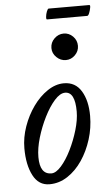

<svg xmlns="http://www.w3.org/2000/svg" viewBox="-54 -779 477 829"><g transform="rotate(-5 184.5 -365.0)"><path d="M127 13Q80 13 56 -33Q32 -79 32 -151Q32 -198 48.5 -245Q65 -292 92.5 -330.5Q120 -369 155 -392.5Q190 -416 226 -416Q276 -416 301.5 -374Q327 -332 327 -266Q327 -214 311.5 -164.5Q296 -115 269 -75Q242 -35 205.5 -11Q169 13 127 13ZM139 -33Q159 -33 182 -59Q205 -85 225 -125.5Q245 -166 258 -210Q271 -254 271 -290Q271 -375 228 -375Q206 -375 182 -348Q158 -321 137 -279Q116 -237 102.5 -191.5Q89 -146 89 -108Q89 -33 139 -33ZM244 -515Q221 -515 203.5 -532Q186 -549 186 -572Q186 -596 203.5 -613Q221 -630 244 -630Q267 -630 284 -613Q301 -596 301 -572Q301 -549 284 -532Q267 -515 244 -515ZM178 -697Q174 -697 175 -708.5Q176 -720 180.5 -731.5Q185 -743 189 -743H365Q370 -743 368 -731.5Q366 -720 361.5 -708.5Q357 -697 352 -697Z"/></g></svg>

Font: Junicode Two Beta Condensed
Style: Italic
Weight: 400
Width: 3
Italic angle: -9°
Version: Version 1.053; ttfautohint (v1.8.4)